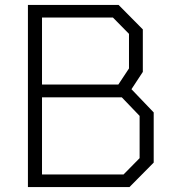

<svg xmlns="http://www.w3.org/2000/svg" viewBox="-20 -757 712 777"><path d="M93 0V-737H460L558 -638V-466L512 -396L602 -302V-99L504 0ZM150 -415H459L502 -480V-620L437 -686H150ZM150 -51H480L545 -117V-288L473 -363H150Z"/></svg>

Font: Tomorrow Light
Style: Regular
Weight: 300
Designer: Tony de Marco, Monica Rizzolli
Foundry: Just in Type
Version: Version 2.002